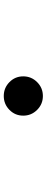

<svg xmlns="http://www.w3.org/2000/svg" viewBox="374 -900 252 1040"><g transform="rotate(90 500.0 -380.0)"><path d="M424.8 -305.2Q393.6 -335.9 393.6 -379.9Q393.6 -423.8 424.8 -455.1Q456.1 -486.3 500 -486.3Q543.9 -486.3 575.2 -455.1Q606.4 -423.8 606.4 -379.9Q606.4 -335.9 575.2 -305.2Q543.9 -274.4 500 -274.4Q456.1 -274.4 424.8 -305.2Z"/></g></svg>

Font: GenEi Gothic M Regular
Style: Regular
Weight: 400
Designer: o_tamon (Modified); [Source Han Sans]
Ryoko NISHIZUKA  (kana & ideographs); Paul D. Hunt (Latin, Greek & Cyrillic); Wenl
Version: Version 1.1a;Original Version 1.004